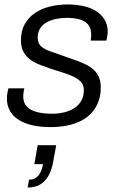

<svg xmlns="http://www.w3.org/2000/svg" viewBox="-20 -558 535 861"><path d="M206 12Q160 12 124 3.5Q88 -5 62.5 -21.5Q37 -38 24 -62Q11 -86 11 -116Q11 -128 13 -140Q15 -152 18 -162H89Q87 -152 85.5 -143Q84 -134 84 -127Q84 -98 99.5 -81Q115 -64 144 -56Q173 -48 213 -48Q243 -48 269 -54.5Q295 -61 314.5 -74Q334 -87 345 -107Q356 -127 356 -154Q356 -176 343.5 -190Q331 -204 310 -214Q289 -224 263.5 -232Q238 -240 210 -249Q185 -258 160.5 -267Q136 -276 116.5 -290Q97 -304 85.5 -325Q74 -346 74 -378Q74 -419 90.5 -449Q107 -479 136 -499Q165 -519 203 -528.5Q241 -538 283 -538Q320 -538 353 -531Q386 -524 410.5 -508.5Q435 -493 449 -470Q463 -447 463 -416Q463 -405 461 -394Q459 -383 457 -376H387Q388 -384 388.5 -390.5Q389 -397 389 -403Q389 -432 374.5 -448.5Q360 -465 335 -471.5Q310 -478 280 -478Q254 -478 230.5 -473Q207 -468 188.5 -457.5Q170 -447 159.5 -430Q149 -413 149 -389Q149 -363 165 -349.5Q181 -336 206.5 -327.5Q232 -319 262 -308Q291 -297 321 -287Q351 -277 376.5 -262.5Q402 -248 417 -225Q432 -202 432 -166Q432 -123 416 -89.5Q400 -56 371 -33.5Q342 -11 300 0.5Q258 12 206 12ZM104 283 110 248Q136 248 151.5 230Q167 212 173 178H134L149 93H232L219 165Q212 206 196 232.5Q180 259 157 271Q134 283 104 283Z"/></svg>

Font: Archivo SemiBold Light
Style: Italic
Weight: 300
Italic angle: -10°
Version: Version 2.001